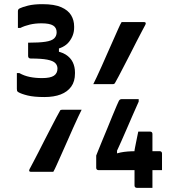

<svg xmlns="http://www.w3.org/2000/svg" viewBox="-20 -816 840 922"><path d="M428 -412Q433 -422 444 -445Q455 -468 468.5 -498.5Q482 -529 496.5 -562Q511 -595 524.5 -625Q538 -655 548 -678Q558 -701 564 -710Q568 -710 583 -710Q598 -710 617.5 -710Q637 -710 652.5 -710Q668 -710 672 -710Q678 -710 679.5 -706.5Q681 -703 678 -697Q673 -687 661.5 -666Q650 -645 636 -617Q622 -589 606 -558Q590 -527 575.5 -499Q561 -471 550 -450Q539 -429 533 -419Q531 -415 528.5 -413.5Q526 -412 522 -412Q519 -412 505.5 -412Q492 -412 475 -412Q458 -412 444.5 -412Q431 -412 428 -412ZM372 -289Q367 -279 356 -256Q345 -233 331.5 -202.5Q318 -172 303.5 -139Q289 -106 275.5 -76Q262 -46 252 -23.5Q242 -1 236 9Q232 9 217 9Q202 9 182.5 9Q163 9 147.5 9Q132 9 128 9Q122 9 120.5 5.5Q119 2 122 -4Q127 -14 138.5 -35Q150 -56 164 -84Q178 -112 194 -143Q210 -174 224.5 -202Q239 -230 250 -251Q261 -272 267 -282Q269 -287 271.5 -288Q274 -289 278 -289Q281 -289 294.5 -289Q308 -289 325 -289Q342 -289 355.5 -289Q369 -289 372 -289ZM712 86Q708 86 697.5 86Q687 86 674.5 86Q662 86 651.5 86Q641 86 637 86Q632 86 629 83Q626 80 626 75V-94Q626 -96 628.5 -108Q631 -120 634 -135.5Q637 -151 640 -165Q643 -179 644 -184H701Q706 -184 709 -181Q712 -178 712 -173V35Q712 42 712 60Q712 78 712 86ZM758 1H453Q448 1 445 -2Q442 -5 442 -10V-69Q442 -69 449.5 -88Q457 -107 469 -136Q481 -165 494.5 -197.5Q508 -230 520 -260Q532 -290 541 -310Q550 -330 551 -332Q554 -337 557.5 -338.5Q561 -340 565 -340Q569 -340 580.5 -340Q592 -340 605.5 -340Q619 -340 630.5 -340Q642 -340 646 -340V-328Q645 -325 636 -305.5Q627 -286 615 -258Q603 -230 589 -198Q575 -166 562.5 -137.5Q550 -109 540.5 -89Q531 -69 529 -64L542 -117V-60L528 -75Q545 -81 560 -84Q575 -87 593.5 -88.5Q612 -90 636 -90H747Q752 -90 755 -87Q758 -84 758 -79Q758 -75 758 -63.5Q758 -52 758 -38.5Q758 -25 758 -14Q758 -3 758 1ZM336 -683Q336 -646 311.5 -615Q287 -584 232 -576L263 -599V-552L231 -573Q272 -569 295.5 -554Q319 -539 329.5 -517Q340 -495 340 -469V-463Q340 -425 322 -400Q304 -375 271.5 -362.5Q239 -350 193 -350Q143 -350 112.5 -357.5Q82 -365 67 -374Q63 -377 62 -380Q61 -383 61 -389Q61 -393 61 -403.5Q61 -414 61 -427Q61 -440 61 -450.5Q61 -461 61 -465H73Q96 -452 123 -446.5Q150 -441 182 -441Q222 -441 239 -452.5Q256 -464 256 -487Q256 -502 245.5 -513Q235 -524 207 -529.5Q179 -535 127 -535Q122 -535 118.5 -538Q115 -541 115 -547Q115 -552 115 -565.5Q115 -579 115 -592.5Q115 -606 115 -611Q168 -611 198 -615.5Q228 -620 240 -631.5Q252 -643 252 -661Q252 -683 235 -693.5Q218 -704 179 -704Q149 -704 123.5 -698Q98 -692 78 -682H66Q66 -686 66 -697Q66 -708 66 -722Q66 -736 66 -747Q66 -758 66 -762Q66 -766 67.5 -769.5Q69 -773 75 -776Q87 -782 114.5 -789Q142 -796 184 -796Q241 -796 274 -781.5Q307 -767 321.5 -743Q336 -719 336 -689Z"/></svg>

Font: Recursive SemiBold
Style: Regular
Weight: 600
Version: Version 1.085